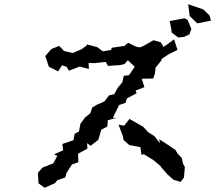

<svg xmlns="http://www.w3.org/2000/svg" viewBox="-20 -881 1040 912"><path d="M917 -770 982 -783 975 -808 946 -836 874 -861 881 -805ZM160 -60 163 -10 192 11 241 -11 252 -25 290 -38 295 -58 322 -100 352 -110 351 -151 395 -175 394 -201 410 -188 447 -217 461 -265 490 -280 492 -310 532 -321 516 -322 546 -382 577 -393 582 -413 629 -438 624 -451 666 -467 653 -507 708 -508 716 -532 719 -560 746 -593 748 -601 779 -622 823 -644 807 -694 757 -658 744 -680 709 -690 660 -662 645 -656 627 -659 588 -678 572 -663 510 -654 508 -644 469 -637 442 -657 393 -670 392 -665 367 -647 325 -629 284 -639 261 -663 224 -648 195 -615 212 -564 256 -542 275 -571 297 -563 307 -545 359 -565 402 -553 401 -582 429 -581 482 -587 493 -568 551 -572 572 -577 587 -595 620 -564 593 -524 568 -521 561 -490 539 -464 523 -434 498 -428 476 -399 439 -383 418 -370 409 -343 384 -323 362 -293 355 -256 335 -246 329 -215 276 -197 280 -167 237 -148 252 -140 233 -105 182 -85ZM543 -289 564 -233 567 -216 594 -192 647 -182 652 -145 662 -149 708 -121 744 -91 743 -90 774 -54 804 -27 838 -17 854 -38 858 -88 850 -102 843 -131 823 -152 814 -168 782 -190 736 -220 740 -200 714 -234 684 -253 660 -279 595 -316 570 -284ZM786 -781 794 -742 795 -727 826 -703 855 -706 880 -718 889 -743 871 -787 856 -794Z"/></svg>

Font: チョークS
Style: Regular
Weight: 400
Designer: [Stick] Fontworks Inc.
Foundry: [Stick] Fontworks Inc.
Version: Version 1.200;FEAKit 1.0